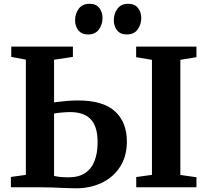

<svg xmlns="http://www.w3.org/2000/svg" viewBox="-20 -989 1095 1014"><path d="M381.5 5.5Q355 5.5 322.5 4Q290 2.5 255.2 1.2Q220.5 0 185.5 0H37.5V-54.5L116.5 -65.5V-674L39.5 -688.5V-743H365V-688.5L265.5 -673.5V-448.5Q290.5 -452 325 -455.2Q359.5 -458.5 391.5 -458.5Q524.5 -458.5 587.2 -401Q650 -343.5 650 -242Q650 -164 614.5 -108.5Q579 -53 518 -23.8Q457 5.5 381.5 5.5ZM342 -52.5Q395 -52.5 429 -74.8Q463 -97 479.2 -138.8Q495.5 -180.5 495.5 -238Q495.5 -320.5 459.5 -358.8Q423.5 -397 351 -397Q331 -397 306.8 -394.8Q282.5 -392.5 265.5 -389.5V-60Q279 -56.5 298.5 -54.5Q318 -52.5 342 -52.5ZM782.5 -65.5V-673L699 -687V-743H1017.5V-687L932.5 -673V-65L1017.5 -53V0H699.5V-54ZM444.5 -807Q411 -807 393.8 -829.2Q376.5 -851.5 376.5 -881.5Q376.5 -917 396 -943Q415.5 -969 453 -969H454Q487.5 -969 504.5 -946.8Q521.5 -924.5 521.5 -894.5Q521.5 -859.5 502.2 -833.2Q483 -807 445.5 -807ZM648.5 -807Q615.5 -807 598.2 -829.2Q581 -851.5 581 -881.5Q581 -917 600.2 -943Q619.5 -969 657 -969H658Q691.5 -969 708.8 -946.8Q726 -924.5 726 -894.5Q726 -859.5 706.8 -833.2Q687.5 -807 649.5 -807Z"/></svg>

Font: Merriweather 36pt
Style: Bold
Weight: 700
Designer: Eben Sorkin
Foundry: Eben Sorkin
Version: Version 2.100